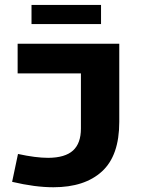

<svg xmlns="http://www.w3.org/2000/svg" viewBox="-20 -768 594 797"><path d="M30.3 0ZM30.3 -13.2 54.7 -128.9Q128.4 -112.8 180.2 -112.8Q250.5 -113.3 283.2 -143.3Q315.9 -173.3 315.9 -234.4V-463.4H53.2V-586.4H475.1V-261.7Q475.1 -122.1 403.3 -56.4Q331.5 9.3 201.7 9.3Q125.5 9.3 30.3 -13.2ZM110.8 -747.6H399.4V-668H110.8Z"/></svg>

Font: Heebo ExtraBold
Style: Regular
Weight: 800
Designer: Oded Ezer
Foundry: Meir Sadan
Version: Version 2.001; ttfautohint (v1.5.14-ce02) -l 8 -r 50 -G 200 